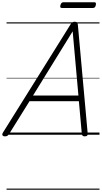

<svg xmlns="http://www.w3.org/2000/svg" viewBox="-58 -1196 903 1704"><path d="M-14 14Q-30 14 -35.5 5Q-41 -4 -32 -19L569 -981Q576 -993 584 -998Q592 -1003 606 -1003Q619 -1003 625 -997.5Q631 -992 633 -976L720 -14Q722 0 716 7Q710 14 694 14Q680 14 675 8.5Q670 3 668 -10L642 -298H204L24 -9Q14 5 7 9.5Q0 14 -14 14ZM235 -348H638L587 -918ZM493 -1125Q481 -1125 478 -1131.5Q475 -1138 478 -1149Q482 -1163 488 -1169.5Q494 -1176 505 -1176H778Q790 -1176 792.5 -1169Q795 -1162 792 -1149Q789 -1137 783 -1131Q777 -1125 765 -1125ZM0 478H825V488H0ZM0 -20H825V0H0ZM0 -505H825V-500H0ZM0 -998H825V-988H0Z"/></svg>

Font: Playwrite AU SA Guides
Style: Regular
Weight: 400
Designer: Veronika Burian, José Scaglione
Foundry: TypeTogether
Version: Version 1.003